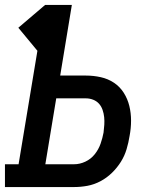

<svg xmlns="http://www.w3.org/2000/svg" viewBox="-27 -755 647 775"><path d="M-7 0V-92H48L124 -550L47 -643L155 -735H263L216 -450H320Q350 -450 379.5 -443.5Q409 -437 433 -421Q457 -405 472.5 -380.5Q488 -356 495 -327.5Q502 -299 502 -268Q502 -237 496 -206Q492 -180 484 -153Q476 -126 461 -102Q446 -78 425 -57.5Q404 -37 378.5 -23.5Q353 -10 326 -5Q299 0 272 0ZM156 -92H272Q295 -92 317.5 -102.5Q340 -113 355.5 -132.5Q371 -152 379 -175Q387 -198 391 -220Q393 -236 394 -251.5Q395 -267 393.5 -282Q392 -297 387 -311.5Q382 -326 372.5 -336.5Q363 -347 349 -352.5Q335 -358 320 -358H200Z"/></svg>

Font: Iosevka Curly Slab SmBdEx
Style: Italic
Weight: 600
Width: 7
Italic angle: -9°
Monospace: yes
Designer: Belleve Invis
Foundry: Belleve Invis
Version: Version 11.1.0; ttfautohint (v1.8.3)